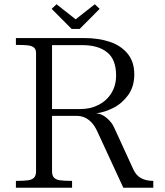

<svg xmlns="http://www.w3.org/2000/svg" viewBox="-20 -878 770 898"><path d="M339.6 -336H194.8V-368H356.1Q403.6 -368 441.6 -387.7Q479.6 -407.4 501.3 -443.1Q523 -478.8 523 -525.1Q523 -599.4 481.3 -633.2Q439.6 -667 364.4 -667H217.5V-700H374.8Q441.6 -700 494.1 -682.2Q546.5 -664.4 577.3 -626.5Q608.1 -588.6 608.1 -530.4Q608.1 -472.4 579 -432.7Q549.9 -393 508.6 -372.6Q467.4 -352.2 429.9 -348.1Q454.8 -346.6 478.8 -326.5Q502.9 -306.4 514 -281.2L603.9 -85.2Q617 -56.8 640.4 -44.4Q663.8 -32 697 -32V0H556.8L435.1 -263.2Q423 -289.9 407.4 -305.9Q391.9 -321.9 375 -328.9Q358.1 -336 339.6 -336ZM148.6 -77.4V-630.5Q148.6 -647.6 138.6 -655.8Q128.5 -663.9 109.8 -665.9Q91 -668 54.4 -668V-700H223.4V-77.4Q223.4 -56.6 232.6 -47.1Q241.8 -37.6 260.6 -34.8Q279.4 -32 317.1 -32V0H54.4V-32Q92.6 -32 111.4 -34.8Q130.2 -37.6 139.4 -47.1Q148.6 -56.6 148.6 -77.4ZM315.1 -742.6 221.6 -836.6 244.4 -858.1 333.9 -787.6 423.4 -858.1 446.1 -836.6 352.6 -742.6Z"/></svg>

Font: Didactic
Style: Regular
Weight: 400
Designer: Tyler Finck
Foundry: Etcetera Type Co
Version: Version 3.007;FEAKit 1.0